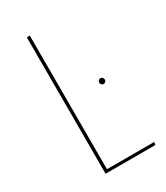

<svg xmlns="http://www.w3.org/2000/svg" viewBox="-173 -755 716 830"><g transform="rotate(-30 185.5 -340.5)"><path d="M117 -14H353L350 0H102V-681H117ZM303 -355Q303 -349 299 -344.5Q295 -340 289 -340Q283 -340 279 -344.5Q275 -349 275 -355Q275 -360 279 -364.5Q283 -369 289 -369Q295 -369 299 -364.5Q303 -360 303 -355Z"/></g></svg>

Font: Fira Sans Compressed Hair
Style: Regular
Weight: 100
Width: 1
Designer: bBox Type GmbH & Carrois Corporate GbR & Edenspiekermann AG
Foundry: bBox Type GmbH & Carrois Corporate GbR & Edenspiekermann AG
Version: Version 4.301